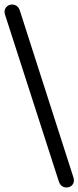

<svg xmlns="http://www.w3.org/2000/svg" viewBox="-32 -768 346 847"><path d="M228 34 -10 -704Q-14 -717 -10 -727Q-6 -737 2.5 -742.5Q11 -748 21.5 -748Q32 -748 41 -742Q50 -736 55 -723L292 15Q296 28 292.5 38Q289 48 280.5 53.5Q272 59 261 59Q250 59 241.5 53Q233 47 228 34Z"/></svg>

Font: Nunito ExtraLight
Style: Regular
Weight: 400
Version: Version 3.602